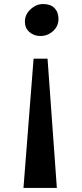

<svg xmlns="http://www.w3.org/2000/svg" viewBox="-20 -723 405 949"><path d="M269 -630Q269 -593 242 -569Q215 -545 180 -545Q148 -545 125.5 -564.5Q103 -584 103 -616Q103 -651 131 -677Q159 -703 192 -703Q230 -703 249.5 -683Q269 -663 269 -630ZM261 206H96L146 -433H215Z"/></svg>

Font: Martel
Style: Bold
Weight: 700
Designer: Dan Reynolds
Foundry: Dan Reynolds
Version: Version 1.001; ttfautohint (v1.1) -l 5 -r 5 -G 72 -x 0 -D la